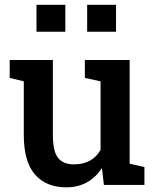

<svg xmlns="http://www.w3.org/2000/svg" viewBox="-20 -782 656 812"><path d="M260.7 10.3Q175.8 10.3 128.2 -43.7Q80.6 -97.7 80.6 -211.4V-438L21 -452.6V-528.3H80.6H203.6V-210.4Q203.6 -142.1 225.3 -114.5Q247.1 -86.9 292.5 -86.9Q332.5 -86.9 360.6 -102.8Q388.7 -118.7 405.3 -147.9V-438L338.9 -452.6V-528.3H405.3H528.3V-89.8L590.8 -75.2V0H419.4L411.1 -71.8Q386.2 -32.2 347.9 -11Q309.6 10.3 260.7 10.3ZM348.6 -647.9V-761.7H470.7V-647.9ZM134.3 -647.9V-761.7H256.3V-647.9Z"/></svg>

Font: Roboto Slab LO Medium
Style: Regular
Weight: 500
Designer: Google
Version: Version 2.000